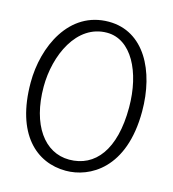

<svg xmlns="http://www.w3.org/2000/svg" viewBox="-123 -940 955 1057"><g transform="rotate(15 354.5 -411.0)"><path d="M112 -400C112 -578 200 -777 373 -777C511 -777 596 -614 596 -410C596 -170 499 -48 351 -48C210 -48 112 -183 112 -400ZM37 -404C37 -110 181 16 349 16C484 16 671 -82 671 -408C671 -639 568 -838 367 -838C141 -838 37 -608 37 -404Z"/></g></svg>

Font: Life Savers
Style: Bold
Weight: 700
Designer: Pablo Impallari, Rodrigo Fuenzalida, Brenda Gallo
Foundry: Pablo Impallari, Rodrigo Fuenzalida, Brenda Gallo
Version: Version 3.000